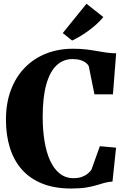

<svg xmlns="http://www.w3.org/2000/svg" viewBox="-20 -1018 696 1048"><path d="M368 11Q278 11 211 -15.8Q144 -42.5 100 -92Q56 -141.5 34.2 -210.8Q12.5 -280 12.5 -364.5Q12.5 -455 39.5 -526.8Q66.5 -598.5 115.5 -648.8Q164.5 -699 231.5 -725.5Q298.5 -752 378.5 -752Q419 -752 450 -748.2Q481 -744.5 507 -739.8Q533 -735 558.8 -731.2Q584.5 -727.5 614 -727L596.5 -503H495.5L464.5 -657Q460 -666.5 449 -675.2Q438 -684 420 -689.8Q402 -695.5 375 -695.5Q325.5 -695.5 289 -661.5Q252.5 -627.5 232.8 -557.5Q213 -487.5 213 -379Q213 -309.5 222.8 -248.8Q232.5 -188 253 -142.5Q273.5 -97 305.5 -71.2Q337.5 -45.5 381.5 -45.5Q408.5 -45.5 427.8 -52.8Q447 -60 459.5 -70.8Q472 -81.5 479 -91.5L525 -220L613.5 -212L594 -27Q570.5 -25.5 550 -19.8Q529.5 -14 505.8 -6.8Q482 0.5 449 5.8Q416 11 368 11ZM373.5 -797 322.5 -837.5 452 -997.5 544 -925Q528.5 -905.5 508.2 -887.2Q488 -869 465.5 -852.2Q443 -835.5 419.8 -821.5Q396.5 -807.5 374.5 -797Z"/></svg>

Font: Merriweather 60pt Black
Style: Regular
Weight: 900
Version: Version 2.100